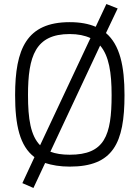

<svg xmlns="http://www.w3.org/2000/svg" viewBox="-20 -817 693 953"><path d="M326 10C541 10 598 -106 598 -345C598 -489 575 -594 506 -653L564 -775L508 -797L455 -684C420 -699 378 -707 326 -707C112 -707 55 -574 55 -345C55 -196 78 -92 151 -37L91 92L146 116L204 -8C238 3 278 10 326 10ZM119 -345C119 -539 156 -648 326 -648C367 -648 401 -641 429 -628L179 -96C132 -144 119 -227 119 -345ZM326 -49C288 -49 256 -54 230 -64L477 -591C521 -540 534 -456 534 -345C534 -143 499 -49 326 -49Z"/></svg>

Font: TitilliumText22L
Style: 250 wt
Weight: 300
Designer: Campivisivi
Foundry: Campivisivi
Version: 1.000